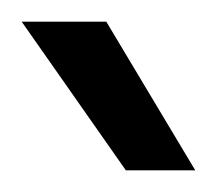

<svg xmlns="http://www.w3.org/2000/svg" viewBox="-137 -766 200 177"><path d="M-21 -609 -117 -746H-39L43 -609Z"/></svg>

Font: Onest Light
Style: Regular
Weight: 300
Designer: Dmitri Voloshin, Andrey Kudryavtsev
Foundry: Dmitri Voloshin, Andrey Kudryavtsev
Version: Version 1.000;gftools[0.9.33]